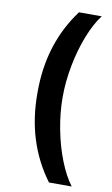

<svg xmlns="http://www.w3.org/2000/svg" viewBox="-99 -798 584 1003"><g transform="rotate(10 193.5 -296.5)"><path d="M95.2 -296.9Q94.8 -429 130 -540.8Q165.1 -652.7 235.8 -747.9H356.5Q320.7 -701.3 291.4 -627.3Q262.1 -553.3 245.4 -466.4Q228.7 -379.6 228.7 -296.9Q228.7 -214.1 245.4 -127.3Q262.1 -40.5 291.4 33.7Q320.7 108 356.5 154.8H235.8Q165.1 59.3 130 -52.6Q94.8 -164.4 95.2 -296.9Z"/></g></svg>

Font: Riot Sans
Style: Regular
Weight: 400
Designer: Rasmus Andersson
Foundry: rsms
Version: Version 3.005